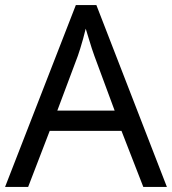

<svg xmlns="http://www.w3.org/2000/svg" viewBox="-20 -737 679 757"><path d="M545 0 459 -221H176L91 0H0L279 -717H360L638 0ZM352 -517Q349 -525 342 -546Q335 -567 328.5 -589.5Q322 -612 318 -624Q313 -604 307.5 -583.5Q302 -563 296.5 -546Q291 -529 287 -517L206 -301H432Z"/></svg>

Font: Noto Sans Tangsa
Style: Regular
Weight: 400
Designer: David Williams
Foundry: Google LLC
Version: Version 1.504